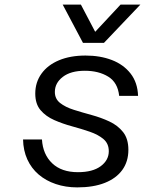

<svg xmlns="http://www.w3.org/2000/svg" viewBox="-20 -801 690 833"><path d="M315 12Q265 12 222 -2.5Q179 -17 147.5 -44Q116 -71 98.5 -109.5Q81 -148 80 -196H162Q166 -131 206.5 -92.5Q247 -54 318 -54Q382 -54 417 -80Q452 -106 452 -145Q452 -178 429 -197.5Q406 -217 369.5 -229.5Q333 -242 292.5 -253Q252 -264 215.5 -280Q179 -296 156 -323Q133 -350 133 -395Q133 -444 160 -481.5Q187 -519 236 -539.5Q285 -560 351 -560Q415 -560 465.5 -540.5Q516 -521 546.5 -482Q577 -443 579 -385H497Q491 -443 449.5 -468.5Q408 -494 348 -494Q287 -494 252.5 -467.5Q218 -441 218 -402Q218 -372 241 -354Q264 -336 300.5 -324.5Q337 -313 377.5 -302Q418 -291 454.5 -274Q491 -257 514 -228Q537 -199 537 -151Q537 -100 510.5 -63.5Q484 -27 434.5 -7.5Q385 12 315 12ZM252 -781H331L393 -663L503 -781H589L431 -615H340Z"/></svg>

Font: Azeret Mono Thin Light
Style: Italic
Weight: 300
Italic angle: -12°
Version: Version 1.002